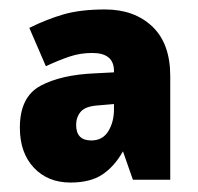

<svg xmlns="http://www.w3.org/2000/svg" viewBox="-20 -742 418 406"><path d="M202 -722Q264 -722 302 -686Q340 -650 340 -581V-362H261L240 -422Q222 -390 196.5 -373Q171 -356 129 -356Q81 -356 51.5 -387.5Q22 -419 22 -472Q22 -537 65.5 -560.5Q109 -584 182 -587L221 -589V-592Q221 -630 175 -630Q150 -630 127.5 -622.5Q105 -615 77 -602L42 -683Q78 -701 114 -711.5Q150 -722 202 -722ZM186 -519Q160 -517 150.5 -505.5Q141 -494 141 -478Q141 -445 173 -445Q197 -445 209 -464.5Q221 -484 221 -511V-522Z"/></svg>

Font: Noto Sans Hebrew SemiCondensed Black
Style: Regular
Weight: 900
Width: 4
Designer: Ben Nathan
Foundry: Google LLC
Version: Version 3.001; ttfautohint (v1.8.4.7-5d5b)